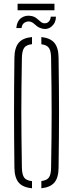

<svg xmlns="http://www.w3.org/2000/svg" viewBox="-20 -1002 390 1026"><path d="M151 4Q102 -0.5 80 -26.2Q58 -52 57 -105Q56 -191.5 55.5 -263.8Q55 -336 55 -403.2Q55 -470.5 55.5 -541Q56 -611.5 57 -694Q58 -747.5 80 -773.5Q102 -799.5 151 -804V-766Q120.5 -762.5 109.2 -746.5Q98 -730.5 97 -694Q95.5 -606.5 94.8 -537.5Q94 -468.5 94 -404.2Q94 -340 94.8 -268.8Q95.5 -197.5 97 -105Q98 -68.5 109.2 -53Q120.5 -37.5 151 -34ZM201 4V-34.5Q230.5 -38 241.5 -53.8Q252.5 -69.5 253 -105Q254.5 -194.5 255.2 -264.8Q256 -335 256 -399.2Q256 -463.5 255.2 -533.8Q254.5 -604 253 -694Q252.5 -729.5 241.5 -745.8Q230.5 -762 201 -765.5V-804Q249 -799 270.8 -772.8Q292.5 -746.5 293 -694Q294 -611.5 294.8 -541Q295.5 -470.5 295.5 -403.2Q295.5 -336 294.8 -263.8Q294 -191.5 293 -105Q292.5 -52.5 270.8 -26.8Q249 -1 201 4ZM251 -913H279Q279 -881 256.5 -861.2Q234 -841.5 204 -849.5Q187.5 -854 178 -861.5Q168.5 -869 161 -876Q153.5 -883 143 -886Q128.5 -890 113.2 -882.2Q98 -874.5 95 -852H67Q71 -891 94.8 -907Q118.5 -923 150.5 -916Q162 -913.5 170.5 -907.8Q179 -902 186 -895.5Q193 -889 199.5 -884Q206 -879 213 -878Q230.5 -875.5 240.8 -886.8Q251 -898 251 -913ZM74 -982H271V-947H74Z"/></svg>

Font: Big Shoulders Stencil Text Thin
Style: Regular
Weight: 100
Designer: Patric King
Foundry: XO Type Co
Version: Version 2.001